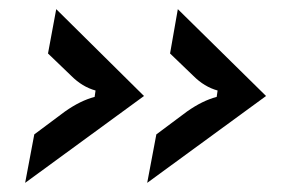

<svg xmlns="http://www.w3.org/2000/svg" viewBox="-20 -486 615 420"><path d="M35 -86 55 -192 122 -242Q156 -266 187 -274L189 -288Q160 -296 136 -320L85 -369L103 -466L295 -276ZM302 -86 322 -192 389 -242Q423 -266 454 -274L456 -288Q427 -296 403 -320L352 -369L369 -466L562 -276Z"/></svg>

Font: Open Sauce Sans SemiBold Italic
Style: Regular
Weight: 600
Italic angle: -10°
Designer: Alfredo Marco Pradil
Foundry: Creative Sauce Fz LLC
Version: Version 1.477